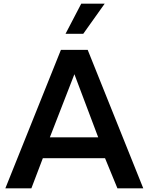

<svg xmlns="http://www.w3.org/2000/svg" viewBox="-20 -1020 806 1040"><path d="M431 -837H335L420 -1000H547ZM549 -163H212L150 0H9L310 -750H455L756 0H616ZM512 -276 383 -618 250 -276Z"/></svg>

Font: Oakes Grotesk
Style: Bold
Weight: 600
Designer: Samuel Oakes
Foundry: Samuel Oakes
Version: Version 1.000;PS 001.000;hotconv 1.0.88;makeotf.lib2.5.64775